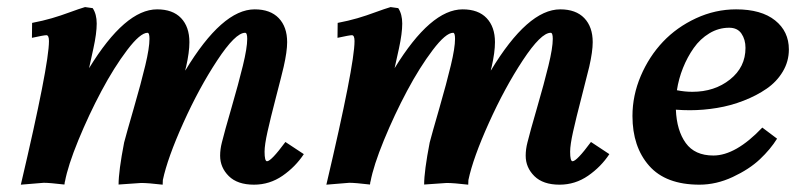

<svg xmlns="http://www.w3.org/2000/svg" viewBox="-20 -517 2254 540"><path d="M696.3 -490.7Q740.2 -490.7 763.9 -466.1Q787.6 -441.4 787.6 -398.4Q787.6 -372.1 777.8 -329.1Q772 -304.2 756.3 -244.1Q740.7 -184.1 732.4 -146.7Q724.1 -109.4 724.1 -90.3Q724.1 -63.5 731 -63.5Q742.7 -63.5 782.7 -117.7L834.5 -83.5Q811 -47.9 774.7 -22.7Q738.3 2.4 694.3 2.4Q647.9 2.4 623.5 -21.7Q599.1 -45.9 599.1 -79.1Q599.1 -97.2 604 -116.2Q611.3 -146 631.1 -214.1Q650.9 -282.2 663.1 -332.3Q675.3 -382.3 675.3 -407.7Q675.3 -424.8 669.4 -424.8Q642.1 -424.8 591.1 -347.4Q540 -270 495.6 -171.4Q451.2 -72.8 438 -10.7Q437.5 -6.3 437.5 2.4Q396.5 -2.4 377 -2.4L313.5 2Q313.5 -35.6 329.1 -116.2Q335.4 -140.6 356.2 -212.4Q377 -284.2 388.7 -333.3Q400.4 -382.3 400.4 -407.7Q400.4 -424.8 395 -424.8Q374.5 -424.8 337.6 -376.2Q300.8 -327.6 265.4 -261.2Q230 -194.8 200.4 -122.8Q170.9 -50.8 162.6 -5.9H162.1Q162.1 -4.4 161.9 -2Q161.6 0.5 161.1 2Q119.6 -2.9 103 -2.9L38.6 2.4Q117.7 -334 117.7 -401.4Q117.7 -418 110.4 -418Q103.5 -418 69.8 -410.6L70.3 -452.6Q101.1 -458.5 126 -465.8Q150.9 -473.1 176.8 -482.7Q202.6 -492.2 219.2 -497.1L240.7 -494.1Q252 -477.1 252 -450.7Q252 -423.3 242.7 -380.9Q234.9 -343.8 230.5 -325.2Q332 -490.7 421.9 -490.7Q465.8 -490.7 489.3 -466.1Q512.7 -441.4 512.7 -398.4Q512.7 -370.1 503.4 -329.1Q501.5 -322.8 501 -318.4Q605 -490.7 696.3 -490.7Z M1555.7 -490.7Q1599.6 -490.7 1623.3 -466.1Q1647 -441.4 1647 -398.4Q1647 -372.1 1637.2 -329.1Q1631.3 -304.2 1615.7 -244.1Q1600.1 -184.1 1591.8 -146.7Q1583.5 -109.4 1583.5 -90.3Q1583.5 -63.5 1590.3 -63.5Q1602.1 -63.5 1642.1 -117.7L1693.8 -83.5Q1670.4 -47.9 1634 -22.7Q1597.7 2.4 1553.7 2.4Q1507.3 2.4 1482.9 -21.7Q1458.5 -45.9 1458.5 -79.1Q1458.5 -97.2 1463.4 -116.2Q1470.7 -146 1490.5 -214.1Q1510.3 -282.2 1522.5 -332.3Q1534.7 -382.3 1534.7 -407.7Q1534.7 -424.8 1528.8 -424.8Q1501.5 -424.8 1450.4 -347.4Q1399.4 -270 1355 -171.4Q1310.5 -72.8 1297.4 -10.7Q1296.9 -6.3 1296.9 2.4Q1255.9 -2.4 1236.3 -2.4L1172.9 2Q1172.9 -35.6 1188.5 -116.2Q1194.8 -140.6 1215.6 -212.4Q1236.3 -284.2 1248 -333.3Q1259.8 -382.3 1259.8 -407.7Q1259.8 -424.8 1254.4 -424.8Q1233.9 -424.8 1197 -376.2Q1160.2 -327.6 1124.8 -261.2Q1089.4 -194.8 1059.8 -122.8Q1030.3 -50.8 1022 -5.9H1021.5Q1021.5 -4.4 1021.2 -2Q1021 0.5 1020.5 2Q979 -2.9 962.4 -2.9L897.9 2.4Q977.1 -334 977.1 -401.4Q977.1 -418 969.7 -418Q962.9 -418 929.2 -410.6L929.7 -452.6Q960.4 -458.5 985.4 -465.8Q1010.3 -473.1 1036.1 -482.7Q1062 -492.2 1078.6 -497.1L1100.1 -494.1Q1111.3 -477.1 1111.3 -450.7Q1111.3 -423.3 1102.1 -380.9Q1094.2 -343.8 1089.8 -325.2Q1191.4 -490.7 1281.2 -490.7Q1325.2 -490.7 1348.6 -466.1Q1372.1 -441.4 1372.1 -398.4Q1372.1 -370.1 1362.8 -329.1Q1360.8 -322.8 1360.4 -318.4Q1464.4 -490.7 1555.7 -490.7Z M2124 -158.2 2165.5 -127Q2147 -97.2 2117.2 -69.1Q2087.4 -41 2041 -19.3Q1994.6 2.4 1947.3 2.4Q1852.5 2.4 1805.7 -50.8Q1758.8 -104 1758.8 -190.9Q1758.8 -248.5 1782.2 -303.5Q1805.7 -358.4 1844.5 -399.4Q1883.3 -440.4 1937.5 -465.6Q1991.7 -490.7 2050.3 -490.7Q2121.1 -490.7 2159.9 -459.7Q2198.7 -428.7 2198.7 -377.9Q2198.7 -344.2 2181.6 -315.7Q2164.6 -287.1 2136.2 -267.6Q2107.9 -248 2071.5 -233.9Q2035.2 -219.7 1996.6 -213.4Q1958 -207 1920.4 -207Q1900.4 -207 1880.9 -208.5Q1883.3 -149.9 1908.7 -114.7Q1934.1 -79.6 1986.3 -79.6Q2049.3 -79.6 2124 -158.2ZM2030.8 -439Q2001 -439 1975.1 -423.3Q1949.2 -407.7 1931.2 -382.1Q1913.1 -356.4 1900.9 -325.9Q1888.7 -295.4 1883.8 -263.2Q1905.8 -258.8 1927.2 -258.8Q1989.7 -258.8 2033.2 -293.5Q2076.7 -328.1 2076.7 -382.3Q2076.7 -405.8 2065.4 -422.4Q2054.2 -439 2030.8 -439Z"/></svg>

Font: Flanker
Style: Bold Italic
Weight: 700
Italic angle: -12°
Designer: Flanker
Version: Version 2.000